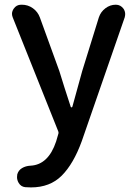

<svg xmlns="http://www.w3.org/2000/svg" viewBox="-20 -568 584 820"><path d="M474.6 -547.9Q495.1 -547.9 507.8 -530.3Q514.6 -519.5 514.6 -507.8Q514.6 -502 512.7 -494.1L329.1 35.2Q293.9 131.8 243.7 182.1Q193.4 232.4 112.3 232.4Q99.6 232.4 87.9 231.4Q69.3 229.5 59.6 212.9Q52.7 201.2 52.7 188.5Q52.7 182.6 53.7 176.8Q58.6 159.2 74.2 149.9Q89.8 140.6 110.4 139.6Q186.5 135.7 219.7 36.1L228.5 5.9Q231.4 -1 228.5 -7.8L34.2 -494.1Q31.2 -502 31.2 -508.8Q31.2 -519.5 38.1 -530.3Q49.8 -547.9 70.3 -547.9H73.2Q99.6 -547.9 120.6 -532.7Q141.6 -517.6 150.4 -493.2L233.4 -264.6Q239.3 -245.1 255.9 -192.4Q272.5 -139.6 282.2 -111.3Q283.2 -109.4 285.6 -109.4Q288.1 -109.4 289.1 -112.3L331.1 -264.6L402.3 -494.1Q410.2 -517.6 430.2 -532.7Q450.2 -547.9 474.6 -547.9Z"/></svg>

Font: Gen Jyuu Gothic P Medium
Style: Regular
Weight: 500
Designer: [Source Han Sans]
Ryoko NISHIZUKA  (kana & ideographs); Paul D. Hunt (Latin, Greek & Cyrillic); Wenlong ZHANG  (bopomofo
Version: Version 1.002.20150607